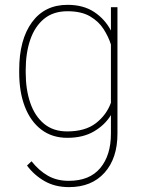

<svg xmlns="http://www.w3.org/2000/svg" viewBox="-20 -558 588 791"><path d="M59.1 -259.3V-269.5Q59.1 -394.5 111.6 -466.3Q164.1 -538.1 258.3 -538.1Q323.2 -538.1 367.7 -508.8Q412.1 -479.5 437 -432.1V-528.3H463.9V-7.3Q463.9 94.2 410.6 153.6Q357.4 212.9 264.2 212.9Q206.5 212.9 163.3 188Q120.1 163.1 91.3 124L109.9 106.4Q140.6 145 177.5 166Q214.4 187 263.2 187Q349.1 187 393.1 134.3Q437 81.5 437 -7.3V-84Q412.6 -43.5 367.4 -16.8Q322.3 9.8 257.3 9.8Q194.8 9.8 150.4 -23.9Q106 -57.6 82.5 -118.2Q59.1 -178.7 59.1 -259.3ZM85.9 -269.5V-259.3Q85.9 -189 104.7 -134.3Q123.5 -79.6 161.4 -48.1Q199.2 -16.6 256.8 -16.6Q331.1 -16.6 375 -50.5Q418.9 -84.5 437 -134.8V-374.5Q427.2 -405.8 407.2 -437.5Q387.2 -469.2 351.3 -490.5Q315.4 -511.7 257.8 -511.7Q199.7 -511.7 161.6 -480.5Q123.5 -449.2 104.7 -394.5Q85.9 -339.8 85.9 -269.5Z"/></svg>

Font: Vazirmatn RD UI Thin
Style: Regular
Weight: 100
Designer: Saber Rastikerdar
Foundry: Saber Rastikerdar
Version: Version 33.003